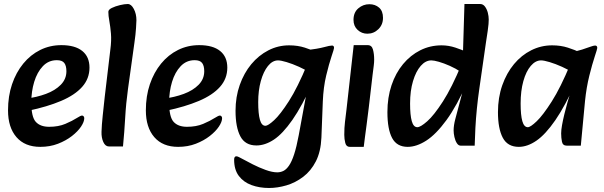

<svg xmlns="http://www.w3.org/2000/svg" viewBox="-20 -716 3012 957"><path d="M181 16Q104 16 62 -32.5Q20 -81 20 -166Q20 -237 40 -296Q60 -355 96 -399Q132 -443 180.5 -467Q229 -491 286 -491Q354 -491 390 -462Q426 -433 426 -379Q426 -324 389.5 -283Q353 -242 284.5 -213Q216 -184 121 -164L108 -224Q163 -231 209 -248Q255 -265 283 -293.5Q311 -322 311 -361Q311 -388 300.5 -402Q290 -416 263 -416Q222 -416 193.5 -386Q165 -356 150.5 -308Q136 -260 136 -206Q136 -133 158.5 -108.5Q181 -84 225 -84Q271 -84 305.5 -98.5Q340 -113 365 -129Q373 -134 379 -137Q385 -140 389 -140Q394 -140 397 -136Q400 -132 400 -127Q400 -109 384 -85Q368 -61 338.5 -38Q309 -15 269 0.5Q229 16 181 16Z M523 14Q505 14 495 -8Q485 -30 486 -59Q487 -93 492 -140Q497 -187 502 -233L530 -469Q536 -514 533 -549Q530 -584 525 -611Q520 -638 520 -657Q520 -668 537.5 -676.5Q555 -685 578 -690.5Q601 -696 617 -696Q634 -696 647 -671.5Q660 -647 660 -615Q660 -608 658 -576Q656 -544 650 -503L618 -273Q608 -201 604 -129.5Q600 -58 593 14Z M868 16Q791 16 749 -32.5Q707 -81 707 -166Q707 -237 727 -296Q747 -355 783 -399Q819 -443 867.5 -467Q916 -491 973 -491Q1041 -491 1077 -462Q1113 -433 1113 -379Q1113 -324 1076.5 -283Q1040 -242 971.5 -213Q903 -184 808 -164L795 -224Q850 -231 896 -248Q942 -265 970 -293.5Q998 -322 998 -361Q998 -388 987.5 -402Q977 -416 950 -416Q909 -416 880.5 -386Q852 -356 837.5 -308Q823 -260 823 -206Q823 -133 845.5 -108.5Q868 -84 912 -84Q958 -84 992.5 -98.5Q1027 -113 1052 -129Q1060 -134 1066 -137Q1072 -140 1076 -140Q1081 -140 1084 -136Q1087 -132 1087 -127Q1087 -109 1071 -85Q1055 -61 1025.5 -38Q996 -15 956 0.5Q916 16 868 16Z M1321 221Q1273 221 1233.5 206.5Q1194 192 1170.5 161Q1147 130 1147 80Q1147 63 1158 63Q1163 63 1171 67Q1179 71 1192 78Q1210 88 1240.5 103.5Q1271 119 1304 131Q1337 143 1362 143Q1378 143 1392.5 136Q1407 129 1420.5 109.5Q1434 90 1446 53.5Q1458 17 1469 -42L1519 -313L1501 -337L1502 -465Q1566 -473 1595 -481Q1624 -489 1635 -489Q1645 -489 1645 -477Q1645 -472 1632.5 -435Q1620 -398 1606 -340Q1592 -282 1589 -210L1582 -30Q1579 40 1554.5 88Q1530 136 1491 165.5Q1452 195 1407.5 208Q1363 221 1321 221ZM1258 9Q1202 9 1178 -36.5Q1154 -82 1154 -164Q1154 -233 1175 -292.5Q1196 -352 1232.5 -396Q1269 -440 1317.5 -465Q1366 -490 1421 -490Q1464 -490 1499.5 -478.5Q1535 -467 1560 -455L1531 -350Q1504 -368 1470.5 -383Q1437 -398 1408.5 -406.5Q1380 -415 1366 -415Q1338 -415 1315.5 -387Q1293 -359 1280 -312Q1267 -265 1267 -207Q1267 -149 1275.5 -119Q1284 -89 1303 -89Q1316 -89 1346.5 -117Q1377 -145 1420 -212Q1463 -279 1512 -397L1540 -308Q1486 -188 1437.5 -118.5Q1389 -49 1345 -20Q1301 9 1258 9Z M1723 16Q1706 16 1701 -3.5Q1696 -23 1696 -44Q1696 -80 1699.5 -108Q1703 -136 1707 -170L1743 -491H1813Q1833 -491 1839 -469Q1845 -447 1845 -419Q1845 -405 1843 -389.5Q1841 -374 1837 -342L1818 -179Q1812 -127 1807 -92Q1802 -57 1799 -32Q1796 -7 1793 16ZM1811 -548Q1783 -548 1762.5 -567Q1742 -586 1742 -617Q1742 -654 1766 -674.5Q1790 -695 1821 -695Q1850 -695 1869.5 -678Q1889 -661 1889 -627Q1889 -593 1866 -570.5Q1843 -548 1811 -548Z M2012 16Q1958 16 1934.5 -28Q1911 -72 1911 -157Q1911 -230 1931.5 -291Q1952 -352 1989 -396.5Q2026 -441 2075 -465.5Q2124 -490 2181 -490Q2216 -490 2250.5 -478.5Q2285 -467 2310 -455L2278 -357Q2251 -375 2221.5 -388Q2192 -401 2167.5 -408Q2143 -415 2130 -415Q2101 -415 2077 -387.5Q2053 -360 2038.5 -311.5Q2024 -263 2024 -200Q2024 -142 2032.5 -112Q2041 -82 2060 -82Q2076 -82 2109.5 -111.5Q2143 -141 2187.5 -210Q2232 -279 2281 -397L2310 -308Q2257 -188 2205 -117Q2153 -46 2104.5 -15Q2056 16 2012 16ZM2276 10Q2265 10 2257 -2.5Q2249 -15 2245 -33Q2241 -51 2241 -66Q2241 -91 2249.5 -123Q2258 -155 2271 -204L2291 -279L2262 -311L2273 -416L2287 -433L2295 -696H2373Q2388 -696 2397.5 -683Q2407 -670 2411.5 -652.5Q2416 -635 2416 -619Q2416 -609 2415 -596.5Q2414 -584 2411 -562.5Q2408 -541 2402 -503L2369 -273Q2362 -225 2357 -175Q2352 -125 2349.5 -78Q2347 -31 2346 10Z M2566 16Q2510 16 2486 -29.5Q2462 -75 2462 -157Q2462 -230 2483.5 -291Q2505 -352 2542 -396.5Q2579 -441 2628 -465.5Q2677 -490 2732 -490Q2775 -490 2810.5 -478.5Q2846 -467 2871 -455L2842 -350Q2815 -368 2781.5 -383Q2748 -398 2719.5 -406.5Q2691 -415 2677 -415Q2649 -415 2625.5 -387.5Q2602 -360 2588.5 -311.5Q2575 -263 2575 -200Q2575 -142 2583.5 -112Q2592 -82 2611 -82Q2624 -82 2655 -111.5Q2686 -141 2730 -210Q2774 -279 2823 -397L2851 -308Q2797 -188 2748 -117Q2699 -46 2654 -15Q2609 16 2566 16ZM2805 10Q2785 10 2781 -9.5Q2777 -29 2777 -51Q2777 -68 2781.5 -93Q2786 -118 2793 -147Q2800 -176 2808 -204L2830 -279L2801 -305L2825 -456Q2857 -461 2881.5 -469Q2906 -477 2922.5 -483Q2939 -489 2946 -489Q2957 -489 2957 -477Q2957 -472 2944.5 -434.5Q2932 -397 2917.5 -339Q2903 -281 2896 -213L2875 10Z"/></svg>

Font: Alkatra
Style: Regular
Weight: 400
Designer: Suman Bhandary
Version: Version 1.100;gftools[0.9.22]